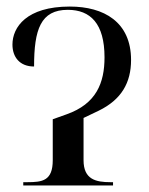

<svg xmlns="http://www.w3.org/2000/svg" viewBox="-20 -566 456 586"><path d="M51 0H325V-10H317C273 -10 235 -18 235 -77V-206L281 -228C351 -262 380 -314 380 -383C380 -499 297 -546 193 -546C61 -546 18 -483 18 -430C18 -392 40 -363 84 -363C84 -476 104 -536 187 -536C256 -536 299 -494 299 -391C299 -313 274 -249 183 -217L141 -202V-77C141 -14 109 -10 64 -10H51Z"/></svg>

Font: Noto Serif Display
Style: Regular
Weight: 400
Designer: Monotype Design Team
Foundry: Monotype Imaging Inc.
Version: Version 2.009